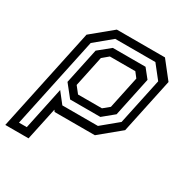

<svg xmlns="http://www.w3.org/2000/svg" viewBox="-224 -681 984 1012"><g transform="rotate(30 268.0 -175.5)"><path d="M-57.5 189 75.5 -437 200.5 -540H493.5L574.5 -437L503.5 -103L378.5 0H133.5L126.5 -10L84 189ZM-1 142.5H46.5L101 -115L151.5 -50.5H368L465.5 -131L525.5 -413L462 -493.5H217.5L116.5 -410ZM194.5 -141.5H340L377 -172L418.5 -368L394.5 -399H239.5L202.5 -368L163 -181.5ZM171.5 -98 113 -171.5 159 -388 230.5 -446H429.5L473 -391.5L422.5 -153L355.5 -98Z"/></g></svg>

Font: Tourney Thin Medium
Style: Italic
Weight: 500
Italic angle: -12°
Version: Version 1.015